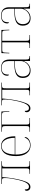

<svg xmlns="http://www.w3.org/2000/svg" viewBox="1482 -2064 592 3597"><g transform="rotate(-90 1778.5 -266.0)"><path d="M73 7C133 7 164 -35 197 -146C226 -244 250 -390 259 -521H422V-84C422 -14 417 -10 345 -10H320V0H557V-10H524C455 -10 450 -14 450 -84V-442C450 -521 453 -526 525 -526H557V-536H131V-526H181C239 -526 241 -521 241 -449C241 -399 219 -273 205 -218C174 -94 136 -20 81 -20C43 -20 27 -40 27 -98C11 -98 2 -85 2 -59C2 -31 23 7 73 7Z M854 10C955 10 1008 -51 1008 -85C1008 -94 1005 -99 999 -103C976 -39 931 0 855 0C751 0 679 -88 681 -276H1023V-290C1023 -448 955 -542 845 -542C721 -542 652 -451 652 -262C652 -87 730 10 854 10ZM995 -286H682C689 -433 732 -532 844 -532C942 -532 994 -430 995 -286Z M1108 0H1366V-10H1316C1248 -10 1243 -14 1243 -84V-526H1416C1463 -526 1476 -519 1478 -473L1482 -388H1492L1487 -536H1108V-526H1143C1207 -526 1215 -517 1215 -452V-84C1215 -14 1210 -10 1139 -10H1108Z M1545 7C1605 7 1636 -35 1669 -146C1698 -244 1722 -390 1731 -521H1894V-84C1894 -14 1889 -10 1817 -10H1792V0H2029V-10H1996C1927 -10 1922 -14 1922 -84V-442C1922 -521 1925 -526 1997 -526H2029V-536H1603V-526H1653C1711 -526 1713 -521 1713 -449C1713 -399 1691 -273 1677 -218C1646 -94 1608 -20 1553 -20C1515 -20 1499 -40 1499 -98C1483 -98 1474 -85 1474 -59C1474 -31 1495 7 1545 7Z M2258 10C2356 10 2410 -63 2432 -115H2434V0H2526V-10H2519C2465 -10 2461 -25 2461 -100V-386C2461 -481 2419 -542 2302 -542C2187 -542 2158 -482 2158 -428C2158 -409 2165 -395 2179 -395C2179 -486 2203 -532 2302 -532C2415 -532 2433 -471 2433 -371V-296L2350 -293C2192 -287 2116 -245 2116 -138C2116 -39 2166 10 2258 10ZM2264 -5C2182 -5 2144 -62 2144 -135C2144 -221 2197 -277 2348 -283L2433 -286V-170C2433 -94 2358 -5 2264 -5Z M2677 0H2920V-10H2889C2817 -10 2812 -14 2812 -84V-521H2951C2991 -521 3003 -515 3005 -473L3010 -388H3020L3015 -536H2582L2577 -388H2587L2592 -474C2594 -514 2606 -521 2646 -521H2784V-84C2784 -14 2780 -10 2708 -10H2677Z M3238 10C3336 10 3390 -63 3412 -115H3414V0H3506V-10H3499C3445 -10 3441 -25 3441 -100V-386C3441 -481 3399 -542 3282 -542C3167 -542 3138 -482 3138 -428C3138 -409 3145 -395 3159 -395C3159 -486 3183 -532 3282 -532C3395 -532 3413 -471 3413 -371V-296L3330 -293C3172 -287 3096 -245 3096 -138C3096 -39 3146 10 3238 10ZM3244 -5C3162 -5 3124 -62 3124 -135C3124 -221 3177 -277 3328 -283L3413 -286V-170C3413 -94 3338 -5 3244 -5Z"/></g></svg>

Font: Noto Serif Display Thin
Style: Regular
Weight: 100
Designer: Monotype Design Team
Foundry: Monotype Imaging Inc.
Version: Version 2.009